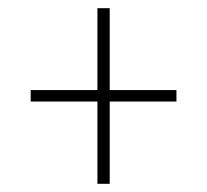

<svg xmlns="http://www.w3.org/2000/svg" viewBox="-20 -592 505 469"><path d="M218 -143H248V-344H411V-372H248V-572H218V-372H55V-344H218Z"/></svg>

Font: Noto Serif Bengali Condensed Thin
Style: Regular
Weight: 100
Width: 3
Designer: Juan Bruce, Universal Thirst, Indian Type Foundry and the Monotype Design Team.
Foundry: Monotype Imaging Inc.
Version: Version 2.003